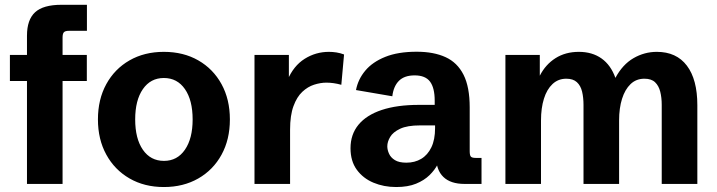

<svg xmlns="http://www.w3.org/2000/svg" viewBox="-20 -752 2931 785"><path d="M90.3 0V-606Q90.3 -671.4 123.5 -701.9Q156.7 -732.4 231 -732.4H335.4V-626H261.7Q246.6 -626 241.2 -620.1Q235.8 -614.3 235.8 -598.6V0ZM20.5 -420.9V-527.3H335V-420.9Z M649.9 12.7Q570.3 12.7 509.5 -22.5Q448.7 -57.6 414.6 -119.9Q380.4 -182.1 380.4 -263.7Q380.4 -345.7 414.6 -408Q448.7 -470.2 509.5 -505.1Q570.3 -540 649.9 -540Q730 -540 790.8 -505.1Q851.6 -470.2 885.7 -408Q919.9 -345.7 919.9 -263.7Q919.9 -181.6 885.7 -119.4Q851.6 -57.1 790.5 -22.2Q729.5 12.7 649.9 12.7ZM650.4 -94.2Q704.6 -94.2 736.1 -139.9Q767.6 -185.5 767.6 -263.7Q767.6 -342.3 736.1 -387.7Q704.6 -433.1 649.9 -433.1Q595.7 -433.1 564.2 -387.7Q532.7 -342.3 532.7 -263.7Q532.7 -185.1 564.2 -139.6Q595.7 -94.2 650.4 -94.2Z M1020.5 0V-527.3H1161.1V-408.7L1155.3 -424.3Q1180.2 -482.9 1225.6 -511.5Q1271 -540 1324.7 -540Q1339.8 -540 1355.5 -537.6Q1371.1 -535.2 1386.7 -529.3L1375.5 -405.3Q1343.8 -414.1 1314.5 -414.1Q1290.5 -414.1 1264.4 -405.8Q1238.3 -397.5 1216.1 -376.7Q1193.8 -356 1179.9 -318.1Q1166 -280.3 1166 -221.7V0Z M1599.6 12.7Q1549.3 12.7 1506.8 -5.1Q1464.4 -22.9 1438.7 -58.1Q1413.1 -93.3 1413.1 -146Q1413.1 -202.6 1445.8 -242.2Q1478.5 -281.7 1541 -302.5Q1603.5 -323.2 1691.9 -323.2H1766.1L1757.3 -310.1V-340.3Q1757.3 -392.6 1738.3 -418.2Q1719.2 -443.8 1675.3 -443.8Q1633.3 -443.8 1611.1 -421.6Q1588.9 -399.4 1584 -358.4L1435.5 -383.8Q1443.8 -427.7 1473.4 -463.1Q1502.9 -498.5 1555.2 -519.5Q1607.4 -540.5 1683.6 -540.5Q1753.4 -540.5 1801.8 -518.3Q1850.1 -496.1 1875.2 -446.3Q1900.4 -396.5 1900.4 -313V-133.8Q1900.4 -117.2 1905 -111.8Q1909.7 -106.4 1924.8 -106.4H1948.7V0H1879.4Q1822.3 0 1792.7 -28.6Q1763.2 -57.1 1763.2 -110.8V-135.7L1788.6 -126Q1782.2 -105 1770 -81.1Q1757.8 -57.1 1736.1 -35.9Q1714.4 -14.6 1681.2 -1Q1647.9 12.7 1599.6 12.7ZM1641.6 -86.9Q1675.8 -86.9 1702.1 -102.5Q1728.5 -118.2 1743.7 -149.7Q1758.8 -181.2 1758.8 -228V-239.3H1697.3Q1645 -239.3 1616 -225.6Q1586.9 -211.9 1575.2 -192.1Q1563.5 -172.4 1563.5 -153.8Q1563.5 -139.2 1570.6 -123.5Q1577.6 -107.9 1594.5 -97.4Q1611.3 -86.9 1641.6 -86.9Z M2046.4 0V-527.3H2187V-442.4Q2210.4 -488.3 2251.2 -514.2Q2292 -540 2346.7 -540Q2401.4 -540 2439.5 -512.9Q2477.5 -485.8 2496.1 -433.6Q2525.4 -488.3 2570.1 -514.2Q2614.7 -540 2665.5 -540Q2745.6 -540 2788.3 -483.6Q2831.1 -427.2 2831.1 -321.8V0H2685.5V-323.2Q2685.5 -353 2679.4 -377.2Q2673.3 -401.4 2658.2 -415.8Q2643.1 -430.2 2614.7 -430.2Q2581.1 -430.2 2558.1 -408.2Q2535.2 -386.2 2523.2 -347.9Q2511.2 -309.6 2511.2 -259.8V0H2365.7V-323.2Q2365.7 -353 2359.9 -377.4Q2354 -401.9 2338.6 -416Q2323.2 -430.2 2295.4 -430.2Q2262.2 -430.2 2239 -408.4Q2215.8 -386.7 2203.9 -348.4Q2191.9 -310.1 2191.9 -259.3V0Z"/></svg>

Font: Schibsted Grotesk
Style: Bold
Weight: 700
Designer: Bakken & Baeck AS, Henrik Kongsvoll
Foundry: Schibsted ASA
Version: Version 1.100;gftools[0.9.25]